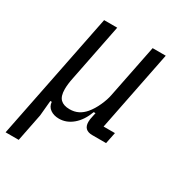

<svg xmlns="http://www.w3.org/2000/svg" viewBox="-185 -627 870 939"><g transform="rotate(30 250.0 -158.0)"><path d="M-14 200 129 -516H203L139 -194Q131 -156 131 -128Q131 -88 148.5 -71Q166 -54 200 -54Q227 -54 248 -64.5Q269 -75 286 -95Q307 -120 322.5 -154.5Q338 -189 343 -216L403 -516H477L387 -64H451L438 0H360Q311 0 311 -47Q311 -55 312 -62Q313 -69 315 -77L320 -101H310Q290 -47 255 -17.5Q220 12 178 12Q149 12 129 -2Q109 -16 107 -42H99L91 44L60 200Z"/></g></svg>

Font: IBM Plex Sans Cond
Style: Italic
Weight: 400
Width: 3
Italic angle: -11°
Designer: Mike Abbink, Paul van der Laan, Pieter van Rosmalen
Foundry: Bold Monday
Version: Version 1.3